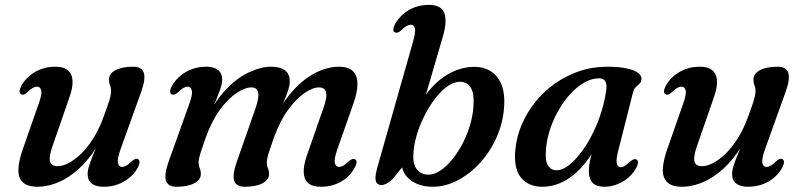

<svg xmlns="http://www.w3.org/2000/svg" viewBox="-20 -738 3224 770"><path d="M533.5 -99.5Q539.5 -96.5 539.5 -88Q539.5 -79.5 533 -66.5Q514 -31 477.2 -10Q440.5 11 395 11Q365 11 348.2 -1.8Q331.5 -14.5 331.5 -40Q331.5 -55 337.8 -74.2Q344 -93.5 354.5 -119.5Q365 -145.5 379.5 -180Q394 -214.5 409.5 -260L414 -242Q385.5 -170.5 349.8 -121.8Q314 -73 275.8 -43.8Q237.5 -14.5 200.5 -1.8Q163.5 11 132.5 11Q90 11 71.2 -7.2Q52.5 -25.5 53.8 -59.2Q55 -93 71 -138.5L135 -321.5Q149 -360 145.2 -375.2Q141.5 -390.5 128.5 -390.5Q121 -390.5 112.2 -385.8Q103.5 -381 90.5 -369Q82 -361 76.2 -359Q70.5 -357 65 -359.5Q58.5 -363 58.5 -371.5Q58.5 -380 65 -393Q84 -428 120.2 -449.2Q156.5 -470.5 202 -470.5Q236 -470.5 253 -455.5Q270 -440.5 271 -412.5Q272 -384.5 257.5 -345L192.5 -157.5Q175.5 -110.5 180.5 -91Q185.5 -71.5 211.5 -71.5Q231 -71.5 255.5 -84.2Q280 -97 306 -122.2Q332 -147.5 355.5 -185.2Q379 -223 397 -273.5Q408 -303 414.2 -322Q420.5 -341 423 -352.5Q425.5 -364 425.5 -372.5Q425.5 -386 421.2 -395.8Q417 -405.5 417 -419Q417 -442.5 443 -456.5Q469 -470.5 514.5 -470.5Q549.5 -470.5 557 -445.2Q564.5 -420 546 -369L463 -138Q449.5 -99.5 453 -84Q456.5 -68.5 469.5 -68.5Q477.5 -68.5 486.2 -73.5Q495 -78.5 507.5 -90.5Q516.5 -98.5 522.2 -100.5Q528 -102.5 533.5 -99.5Z M930 -90 1004 -301.5Q1020 -348 1015.2 -367.8Q1010.5 -387.5 987.5 -387.5Q962.5 -387.5 928.8 -365Q895 -342.5 862 -297.8Q829 -253 805 -186Q794.5 -156 788.2 -137.2Q782 -118.5 779.2 -106.8Q776.5 -95 776.5 -87Q776.5 -73.5 781 -63.5Q785.5 -53.5 785.5 -40Q785.5 -17 759.2 -3Q733 11 688 11Q653 11 645.5 -14.2Q638 -39.5 656.5 -90.5L739 -321Q753 -359.5 749.2 -375Q745.5 -390.5 732.5 -390.5Q725 -390.5 716.2 -385.8Q707.5 -381 694.5 -368.5Q686 -361 680.2 -359Q674.5 -357 669 -359.5Q662.5 -362.5 662.5 -371.2Q662.5 -380 669 -392.5Q688.5 -428 725.2 -449.2Q762 -470.5 807.5 -470.5Q837 -470.5 854 -457.5Q871 -444.5 871 -419Q871 -404 864.8 -384.8Q858.5 -365.5 847.8 -339.8Q837 -314 822.8 -279.5Q808.5 -245 793 -199.5L788.5 -217.5Q826.5 -312.5 876 -367.8Q925.5 -423 976 -446.8Q1026.5 -470.5 1066.5 -470.5Q1105 -470.5 1124 -455Q1143 -439.5 1142 -409Q1141.5 -394.5 1135.8 -376.8Q1130 -359 1120.2 -335Q1110.5 -311 1097.2 -277.8Q1084 -244.5 1069 -199.5L1061 -217.5Q1089.5 -288.5 1124.8 -337Q1160 -385.5 1197.5 -415Q1235 -444.5 1271.2 -457.5Q1307.5 -470.5 1338 -470.5Q1378 -470.5 1396 -452Q1414 -433.5 1413.5 -399.8Q1413 -366 1396.5 -320.5L1332.5 -138Q1319 -99.5 1323 -84Q1327 -68.5 1339.5 -68.5Q1348 -68.5 1356.5 -73.2Q1365 -78 1377.5 -90.5Q1387 -98 1392.8 -100Q1398.5 -102 1403.5 -99.5Q1410 -96.5 1410 -87.8Q1410 -79 1403 -66.5Q1384.5 -31 1348.5 -10Q1312.5 11 1266.5 11Q1232.5 11 1215.8 -3.8Q1199 -18.5 1198 -46.8Q1197 -75 1210.5 -114L1276 -301.5Q1293 -348 1287.5 -367.8Q1282 -387.5 1259.5 -387.5Q1234.5 -387.5 1201.2 -364.8Q1168 -342 1135.2 -297.2Q1102.5 -252.5 1078.5 -186Q1068 -156 1061.8 -137.2Q1055.5 -118.5 1052.8 -106.8Q1050 -95 1050 -87Q1050 -73 1054.5 -63.2Q1059 -53.5 1059 -40Q1059 -17 1032.8 -3Q1006.5 11 961.5 11Q938 11 927 0Q916 -11 917 -33.5Q918 -56 930 -90Z M1636 -569.5Q1647.5 -608.5 1644 -623.8Q1640.5 -639 1627.5 -639Q1620 -639 1611.2 -634.2Q1602.5 -629.5 1589.5 -617Q1581 -609.5 1575.2 -607.5Q1569.5 -605.5 1564 -608Q1557.5 -611 1557.5 -619.8Q1557.5 -628.5 1564 -641Q1577 -664.5 1597.5 -682Q1618 -699.5 1644 -709Q1670 -718.5 1699.5 -718.5Q1749.5 -718.5 1761.8 -686Q1774 -653.5 1756.5 -593L1661.5 -267.5L1640 -266.5Q1657 -313 1682.8 -350.8Q1708.5 -388.5 1740.5 -415Q1772.5 -441.5 1808.5 -455.8Q1844.5 -470 1881 -470Q1919.5 -470 1946.5 -453.5Q1973.5 -437 1988 -406.2Q2002.5 -375.5 2002.5 -331.5Q2002 -262.5 1977.2 -200.8Q1952.5 -139 1910.8 -91.2Q1869 -43.5 1818.2 -16.2Q1767.5 11 1715.5 11Q1659 11 1622.5 -18.8Q1586 -48.5 1589.5 -106L1613.5 -92.5L1555 -20.5Q1541.5 -7.5 1530.5 -1.8Q1519.5 4 1510 4Q1499 4 1492.5 -2.5Q1486 -9 1485.8 -23.2Q1485.5 -37.5 1492 -62ZM1823 -410Q1798.5 -409.5 1772.5 -390.5Q1746.5 -371.5 1722.8 -339.8Q1699 -308 1679.8 -269Q1660.5 -230 1649.2 -189Q1638 -148 1637.5 -111Q1637 -73.5 1654.8 -55.5Q1672.5 -37.5 1698 -37.5Q1721.5 -37.5 1746.5 -54.2Q1771.5 -71 1795.2 -100.5Q1819 -130 1838 -167.8Q1857 -205.5 1868.2 -247.8Q1879.5 -290 1879.5 -332.5Q1879.5 -361.5 1872 -378.5Q1864.5 -395.5 1851.8 -403Q1839 -410.5 1823 -410Z M2460.5 -138Q2450 -98 2453.5 -82.8Q2457 -67.5 2468.5 -67.5Q2477 -67.5 2485.2 -72.5Q2493.5 -77.5 2506.5 -89.5Q2515.5 -97 2521.2 -99Q2527 -101 2532 -98.5Q2538.5 -95.5 2538.5 -86.8Q2538.5 -78 2532 -65.5Q2513 -30.5 2477.5 -9.8Q2442 11 2403.5 11Q2372 11 2356.8 -4.8Q2341.5 -20.5 2341.5 -50Q2341.5 -61.5 2343.2 -75.5Q2345 -89.5 2349.5 -109Q2354 -128.5 2362 -156.5Q2370 -184.5 2382 -224L2392 -203.5Q2367 -135.5 2329.5 -87.5Q2292 -39.5 2247.2 -14.2Q2202.5 11 2155 11Q2099.5 11 2069.2 -25.8Q2039 -62.5 2047 -140.5Q2052 -190.5 2072.5 -238.5Q2093 -286.5 2126.5 -328.5Q2160 -370.5 2204.5 -402.2Q2249 -434 2302.2 -452.2Q2355.5 -470.5 2414.5 -470.5Q2461.5 -470.5 2492.8 -463.8Q2524 -457 2539 -445.5Q2554 -434 2552.5 -420Q2551 -408 2544.2 -401.8Q2537.5 -395.5 2530.2 -389.2Q2523 -383 2519.5 -371ZM2170 -144.5Q2165 -95 2177.2 -75Q2189.5 -55 2212 -55Q2233 -55 2256.8 -72Q2280.5 -89 2304.5 -119Q2328.5 -149 2349.8 -188.8Q2371 -228.5 2387 -275Q2403 -321.5 2410.5 -370.5Q2415 -398.5 2407.8 -411.2Q2400.5 -424 2383 -424Q2354 -424 2325.2 -408Q2296.5 -392 2270.2 -364.2Q2244 -336.5 2222.8 -300.8Q2201.5 -265 2187.8 -225Q2174 -185 2170 -144.5Z M3118 -99.5Q3124 -96.5 3124 -88Q3124 -79.5 3117.5 -66.5Q3098.5 -31 3061.8 -10Q3025 11 2979.5 11Q2949.5 11 2932.8 -1.8Q2916 -14.5 2916 -40Q2916 -55 2922.2 -74.2Q2928.5 -93.5 2939 -119.5Q2949.5 -145.5 2964 -180Q2978.5 -214.5 2994 -260L2998.5 -242Q2970 -170.5 2934.2 -121.8Q2898.5 -73 2860.2 -43.8Q2822 -14.5 2785 -1.8Q2748 11 2717 11Q2674.5 11 2655.8 -7.2Q2637 -25.5 2638.2 -59.2Q2639.5 -93 2655.5 -138.5L2719.5 -321.5Q2733.5 -360 2729.8 -375.2Q2726 -390.5 2713 -390.5Q2705.5 -390.5 2696.8 -385.8Q2688 -381 2675 -369Q2666.5 -361 2660.8 -359Q2655 -357 2649.5 -359.5Q2643 -363 2643 -371.5Q2643 -380 2649.5 -393Q2668.5 -428 2704.8 -449.2Q2741 -470.5 2786.5 -470.5Q2820.5 -470.5 2837.5 -455.5Q2854.5 -440.5 2855.5 -412.5Q2856.5 -384.5 2842 -345L2777 -157.5Q2760 -110.5 2765 -91Q2770 -71.5 2796 -71.5Q2815.5 -71.5 2840 -84.2Q2864.5 -97 2890.5 -122.2Q2916.5 -147.5 2940 -185.2Q2963.5 -223 2981.5 -273.5Q2992.5 -303 2998.8 -322Q3005 -341 3007.5 -352.5Q3010 -364 3010 -372.5Q3010 -386 3005.8 -395.8Q3001.5 -405.5 3001.5 -419Q3001.5 -442.5 3027.5 -456.5Q3053.5 -470.5 3099 -470.5Q3134 -470.5 3141.5 -445.2Q3149 -420 3130.5 -369L3047.5 -138Q3034 -99.5 3037.5 -84Q3041 -68.5 3054 -68.5Q3062 -68.5 3070.8 -73.5Q3079.5 -78.5 3092 -90.5Q3101 -98.5 3106.8 -100.5Q3112.5 -102.5 3118 -99.5Z"/></svg>

Font: Fraunces Medium
Style: Italic
Weight: 500
Italic angle: -16°
Version: Version 1.000;[b76b70a41]